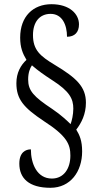

<svg xmlns="http://www.w3.org/2000/svg" viewBox="-20 -780 471 914"><path d="M220 114C316 114 371 36 371 -59C371 -110 359 -137 343 -163C368 -195 389 -237 389 -291C389 -367 344 -409 241 -471C171 -513 137 -542 137 -613C137 -676 169 -714 221 -714C276 -714 299 -662 299 -605C336 -605 356 -627 356 -664C356 -713 312 -760 225 -760C138 -760 76 -702 76 -601C76 -554 88 -525 106 -495C79 -470 58 -434 58 -384C58 -308 92 -268 188 -204C300 -132 315 -92 315 -39C315 22 284 70 227 70C156 70 127 -1 127 -69C102 -69 72 -55 72 -1C72 68 117 114 220 114ZM316 -189C302 -203 272 -232 229 -261C140 -320 114 -348 114 -402C114 -434 123 -456 132 -469C159 -445 192 -422 229 -398C312 -345 329 -309 329 -263C329 -234 322 -205 316 -189Z"/></svg>

Font: Noto Serif Myanmar ExtCond
Style: Regular
Weight: 400
Width: 2
Designer: Ben Mitchell and the Monotype Design Team
Foundry: Monotype Imaging Inc.
Version: Version 2.106